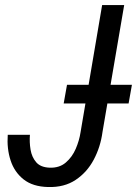

<svg xmlns="http://www.w3.org/2000/svg" viewBox="-20 -731 550 761"><path d="M299.3 -207 384.8 -710.9H472.2L386.2 -207.5Q378.4 -148.9 351.8 -98.6Q325.2 -48.3 280 -18.1Q234.9 12.2 170.4 10.3Q109.9 8.8 73.5 -20Q37.1 -48.8 22 -95.2Q6.8 -141.6 10.7 -196.8H98.6Q96.2 -167.5 101.1 -137.9Q106 -108.4 123.3 -88.1Q140.6 -67.9 176.3 -66.4Q215.3 -64.9 240.7 -86.7Q266.1 -108.4 280.3 -141.4Q294.4 -174.3 299.3 -207ZM502.9 -395 489.7 -320.8H232.4L245.6 -395Z"/></svg>

Font: Roboto Condensed
Style: Italic
Weight: 400
Italic angle: -12°
Designer: Christian Robertson
Foundry: Google
Version: Version 3.0